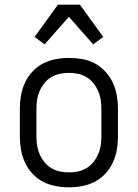

<svg xmlns="http://www.w3.org/2000/svg" viewBox="-20 -790 590 822"><path d="M275 12Q246 12 217.5 6.5Q189 1 164 -12Q139 -25 119 -46.5Q99 -68 87 -94Q75 -120 70 -148Q65 -176 65 -205V-325Q65 -354 70 -382Q75 -410 87 -436Q99 -462 119 -483.5Q139 -505 164 -518Q189 -531 217.5 -536.5Q246 -542 275 -542Q304 -542 332.5 -537Q361 -532 386 -518.5Q411 -505 431 -483.5Q451 -462 463 -436Q475 -410 480 -382Q485 -354 485 -325V-205Q485 -176 480 -148Q475 -120 463 -94Q451 -68 431 -46.5Q411 -25 386 -12Q361 1 332.5 6.5Q304 12 275 12ZM275 -52Q295 -52 314 -56Q333 -60 350 -70Q367 -80 379.5 -95.5Q392 -111 400 -129Q408 -147 411 -166Q414 -185 414 -205V-325Q414 -345 411 -364Q408 -383 400 -401Q392 -419 379.5 -434.5Q367 -450 350 -460Q333 -470 314 -474Q295 -478 275 -478Q255 -478 236 -474Q217 -470 200 -460Q183 -450 170.5 -434.5Q158 -419 150 -401Q142 -383 139 -364Q136 -345 136 -325V-205Q136 -185 139 -166Q142 -147 150 -129Q158 -111 170.5 -95.5Q183 -80 200 -70Q217 -60 236 -56Q255 -52 275 -52ZM379 -600 275 -718 171 -600 128 -632 228 -770H322L422 -632Z"/></svg>

Font: Lode Term
Style: Regular
Weight: 400
Monospace: yes
Designer: Belleve Invis
Foundry: Belleve Invis
Version: Version 29.2.0